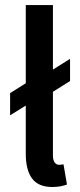

<svg xmlns="http://www.w3.org/2000/svg" viewBox="-20 -728 318 760"><path d="M231.4 -77.6 245.1 2.4Q219.2 12.2 187 12.2Q131.8 12.2 106.9 -21.5Q82 -55.2 82 -119.6V-310.1L20 -271.5V-359.4L82 -398.4V-708H189.5V-452.6L257.3 -495.1V-407.2L189.5 -364.7V-113.3Q189.5 -93.8 196.5 -84.7Q203.6 -75.7 213.4 -75.7Q222.2 -75.7 231.4 -77.6Z"/></svg>

Font: Varta
Style: Bold
Weight: 700
Designer: Joana Correia, Viktoriya Grabowska, Eben Sorkin
Foundry: Sorkin Type
Version: Version 1.002; ttfautohint (v1.3) -l 8 -r 24 -G 200 -x 12 -H